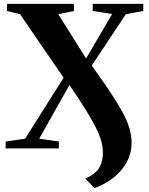

<svg xmlns="http://www.w3.org/2000/svg" viewBox="-20 -763 765 987"><path d="M464.5 204 419.5 155.5Q476.5 127.5 492.8 95Q509 62.5 509 23Q509 -6 500.8 -36.5Q492.5 -67 473.2 -106Q454 -145 420.8 -198.5Q387.5 -252 337 -326L181.5 -50L282.5 -35.5V0H9V-35.5L109 -50L307 -363.5L83 -690L16 -706.5V-743H360V-706.5L279.5 -690L422.5 -462.5L556.5 -691L456.5 -706.5V-743H716.5V-706.5L627 -690L451.5 -426Q506.5 -349.5 545.5 -291.2Q584.5 -233 609.2 -187.5Q634 -142 645.2 -103.8Q656.5 -65.5 656.5 -28.5Q656.5 22.5 632.8 68Q609 113.5 566 148.5Q523 183.5 464.5 204Z"/></svg>

Font: Merriweather 96pt ExtraBold
Style: Regular
Weight: 800
Version: Version 2.100